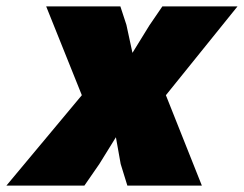

<svg xmlns="http://www.w3.org/2000/svg" viewBox="-63 -583 766 603"><path d="M571 0H337L316 -68L301 -152L249 -68L202 0H-43L194 -284L82 -563H315L334 -505L353 -417L406 -503L447 -563H683L458 -284Z"/></svg>

Font: Azeret Mono Black
Style: Italic
Weight: 900
Italic angle: -12°
Designer: Martin Vácha
Foundry: Displaay
Version: Version 1.000; Glyphs 3.0.3, build 3074